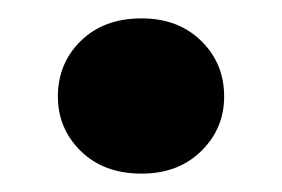

<svg xmlns="http://www.w3.org/2000/svg" viewBox="-20 -426 307 209"><path d="M134 -237Q93 -237 68 -261.5Q43 -286 43 -321Q43 -357 68 -381.5Q93 -406 134 -406Q174 -406 199 -381.5Q224 -357 224 -321Q224 -286 199 -261.5Q174 -237 134 -237Z"/></svg>

Font: DM Sans 16pt Black
Style: Regular
Weight: 900
Version: Version 4.004;gftools[0.9.30]